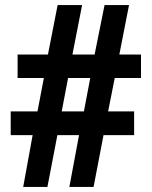

<svg xmlns="http://www.w3.org/2000/svg" viewBox="-20 -733 595 753"><path d="M430 -427 404 -296H506V-203H386L347 0H252L290 -203H205L166 0H71L108 -203H22V-296H127L152 -427H49V-519H168L206 -713H302L264 -519H351L390 -713H486L448 -519H533V-427ZM222 -296H309L334 -427H247Z"/></svg>

Font: Noto Sans Sinhala UI Condensed
Style: Bold
Weight: 700
Width: 3
Designer: Jelle Bosma - Monotype Design Team
Foundry: Monotype Imaging Inc.
Version: Version 2.006; ttfautohint (v1.8.4.7-5d5b)